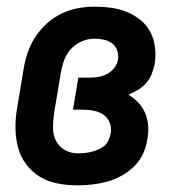

<svg xmlns="http://www.w3.org/2000/svg" viewBox="-20 -548 540 576"><path d="M213 8Q182 8 153 2.5Q124 -3 100 -17.5Q76 -32 59 -54.5Q42 -77 34.5 -104.5Q27 -132 26.5 -162Q26 -192 31 -222L51 -342Q55 -367 63.5 -391.5Q72 -416 86.5 -438Q101 -460 121 -478Q141 -496 165 -507.5Q189 -519 214 -523.5Q239 -528 263 -528Q289 -528 314 -524.5Q339 -521 361 -512Q383 -503 401.5 -488Q420 -473 431 -452Q442 -431 445 -406Q448 -381 444 -356Q441 -341 435 -326Q429 -311 418.5 -299Q408 -287 394 -278.5Q380 -270 365 -264Q382 -254 395 -240Q408 -226 415.5 -208.5Q423 -191 424.5 -170.5Q426 -150 422 -130Q419 -108 409 -86.5Q399 -65 382 -48.5Q365 -32 344 -20.5Q323 -9 301 -3Q279 3 256.5 5.5Q234 8 213 8ZM213 -88Q223 -88 233.5 -89Q244 -90 254 -92.5Q264 -95 274 -99Q284 -103 292.5 -110Q301 -117 305.5 -127Q310 -137 312 -147Q315 -164 309.5 -179Q304 -194 291.5 -203Q279 -212 263 -215.5Q247 -219 230 -219H199L215 -315H246Q260 -315 273.5 -317Q287 -319 300 -325.5Q313 -332 322.5 -344Q332 -356 334 -369Q336 -384 331.5 -397Q327 -410 316 -418Q305 -426 291.5 -429Q278 -432 263 -432Q244 -432 224.5 -423.5Q205 -415 191.5 -399.5Q178 -384 171.5 -365Q165 -346 162 -327L142 -207Q139 -186 139 -164.5Q139 -143 148 -125.5Q157 -108 174.5 -98Q192 -88 213 -88Z"/></svg>

Font: Iosevka Term Curly
Style: Bold Italic
Weight: 700
Italic angle: -9°
Designer: Belleve Invis
Foundry: Belleve Invis
Version: Version 32.3.0